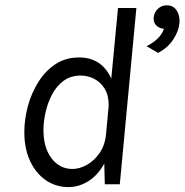

<svg xmlns="http://www.w3.org/2000/svg" viewBox="-20 -712 714 742"><path d="M244.5 11Q196 11 157.2 -15.5Q118.5 -42 96.2 -90Q74 -138 74 -201.5Q74 -250.5 87.5 -301Q101 -351.5 127.8 -394.5Q154.5 -437.5 194 -463.8Q233.5 -490 285.5 -490Q330 -490 361.2 -469Q392.5 -448 410 -408L436 -681H507L443 0H385L383 -80Q358.5 -35 321.8 -12Q285 11 244.5 11ZM259.5 -59Q287.5 -59 316 -75Q344.5 -91 365.2 -121.2Q386 -151.5 390 -195L399 -293Q399.5 -297.5 399.8 -299.5Q400 -301.5 400 -306Q400 -344 384.5 -369.2Q369 -394.5 344.2 -407.2Q319.5 -420 292 -420Q253 -420 225.5 -399.5Q198 -379 181 -346.5Q164 -314 156 -277.5Q148 -241 148 -209.5Q148 -140.5 179.5 -99.8Q211 -59 259.5 -59ZM591 -507.5 546.5 -533.5Q570.5 -545.5 588.2 -562Q606 -578.5 613.5 -600.5Q595 -602.5 583.5 -614.2Q572 -626 574 -646Q576.5 -665 590.5 -678.2Q604.5 -691.5 625 -691.5Q650 -691.5 663 -671.2Q676 -651 673.5 -622Q670.5 -592 650 -560Q629.5 -528 591 -507.5Z"/></svg>

Font: Karla
Style: Italic
Weight: 400
Italic angle: -8°
Designer: Jonathan Pinhorn
Version: Version 2.004;gftools[0.9.33]